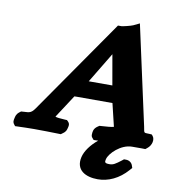

<svg xmlns="http://www.w3.org/2000/svg" viewBox="-90 -718 922 999"><g transform="rotate(10 371.0 -218.5)"><path d="M659.7 110.8 655.2 97.6C650.6 84.1 637.5 74 620 74H609.6L600.6 81.3C570.6 104.3 559.3 112 539.5 112C513.3 112 513.1 105.5 516.7 90C524.2 57.7 581.2 2 639.6 2C657.2 2 674.5 1.9 692.3 1.9C692.9 1.9 696.9 1.9 698.8 2L709.6 2.3L719 -5.3C741.6 -22.6 749.1 -55.1 734.5 -72.4L729.3 -78.4L720.2 -79.1C685.3 -81.6 690.4 -73.8 683.2 -111.6L568.3 -636.8L536.3 -621.4C524.9 -616 482.1 -606 476.9 -606H457.9L123.7 -125.2C92.4 -77.8 89 -81.3 48.6 -78.8L39.1 -78.2L31 -72.1C15 -59.9 13.3 -46.9 11.3 -38C9.5 -29.4 5.6 -17.1 15.6 -5.3L21.5 2.4L32.5 2C60.6 1 95 0 121.1 0C163.9 0 210.2 1 251.1 2L263 2.3L273.3 -5.3C289.4 -16.2 291.2 -27.4 293.3 -35.3C295.7 -44.3 300.5 -57.4 288.1 -69.6L281.9 -75.6L271.4 -76.1C247.7 -77.1 225.9 -79.6 219.9 -82.7C220.2 -83.4 220.8 -84.5 221.7 -85.9L298.5 -203.7C299.8 -203.8 305.8 -204 311.7 -204H499.6L528.6 -83.2C516.8 -80 491.4 -77.4 464.2 -76.1L453.6 -75.5L444.8 -69.6C423.9 -55.6 423.5 -38.8 422.8 -28.2C422.4 -22.1 421.2 -13.9 429.9 -5.3L436.6 2.3L448.7 2C452.8 1.9 454.5 1.8 460.4 1.7C424.4 31.2 397.2 67.4 389.4 101C372.8 172.8 429.7 200 492.4 200C547.8 200 603.7 174.8 648.6 123.5ZM455.1 -454.1 483.2 -294H358.5Z"/></g></svg>

Font: Linux Libertine Mono O 
Style: Mono Bold Oblique
Weight: 400
Italic angle: -13°
Designer: Philipp H. Poll
Foundry: Philipp H. Poll
Version: Version 5.1.7